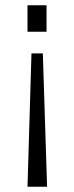

<svg xmlns="http://www.w3.org/2000/svg" viewBox="-20 -546 279 726"><path d="M84 160 99 -344H142L158 160ZM84 -426V-526H156V-426Z"/></svg>

Font: Archivo ExtraCondensed Light
Style: Regular
Weight: 300
Width: 2
Designer: Hector Gatti
Foundry: Omnibus-Type
Version: Version 2.001